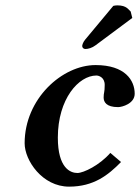

<svg xmlns="http://www.w3.org/2000/svg" viewBox="-20 -687 523 717"><path d="M403 -665 298 -539C289 -528 287 -518 287 -515C287 -509 292 -504 299 -504C309 -504 324 -508 337 -518L474 -620L468 -644C460 -650 454 -667 418 -667C413 -667 406 -666 403 -665ZM238 10C330 10 384 -33 432 -82L392 -116C352 -70 292 -41 269 -41C243 -41 196 -59 196 -173C196 -318 274 -405 340 -405C348 -405 371 -399 371 -370C371 -340 367 -342 367 -323C367 -306 377 -287 421 -287C436 -287 483 -300 483 -337C483 -387 447 -444 337 -444C212 -444 72 -318 72 -152C72 -88 138 10 238 10Z"/></svg>

Font: Linux Libertine O
Style: Bold Italic
Weight: 700
Italic angle: -11.5°
Designer: Philipp H. Poll
Foundry: Philipp H. Poll
Version: Version 4.1.0